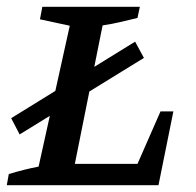

<svg xmlns="http://www.w3.org/2000/svg" viewBox="-24 -547 580 567"><path d="M450 -218H488L444 0H-4L2 -33Q25 -40 47 -45.5Q69 -51 90 -55L182 -471L94 -490L101 -527H389L382 -494Q353 -487 329.5 -481.5Q306 -476 279 -472L197 -63H382ZM34 -150 9 -198 375 -424 401 -376Z"/></svg>

Font: Piazzolla SC Medium
Style: Italic
Weight: 500
Italic angle: -11.3°
Designer: Juan Pablo del Peral
Foundry: Huerta Tipografica
Version: Version 1.330